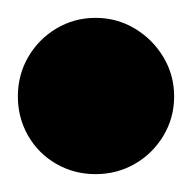

<svg xmlns="http://www.w3.org/2000/svg" viewBox="-57 -1128 215 215"><path d="M-37 -1020Q-37 -996 -25.5 -976Q-14 -956 6 -944.5Q26 -933 50 -933Q74 -933 94 -944.5Q114 -956 126 -976Q138 -996 138 -1020Q138 -1044 126 -1064Q114 -1084 94 -1096Q74 -1108 50 -1108Q26 -1108 6 -1096Q-14 -1084 -25.5 -1064Q-37 -1044 -37 -1020Z"/></svg>

Font: Linefont
Style: Bold
Weight: 700
Monospace: yes
Version: Version 3.002;gftools[0.9.33]